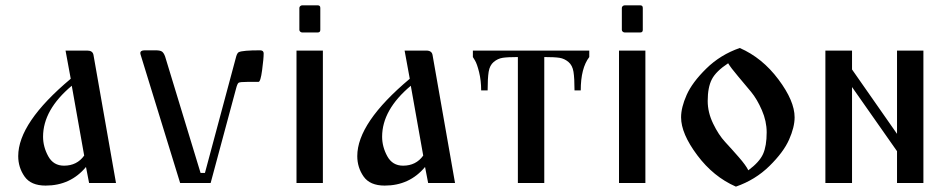

<svg xmlns="http://www.w3.org/2000/svg" viewBox="-20 -691 3566 725"><path d="M48.8 -101.6Q48.8 -227.5 247.1 -393.6L227.5 -500H309.6Q330.1 -500 333 -483.4L418 0H316.4L304.7 -60.5Q246.1 9.8 152.3 9.8Q96.7 9.8 72.8 -24.4Q48.8 -58.6 48.8 -101.6ZM142.6 -174.8Q142.6 -136.7 162.1 -101.1Q181.6 -65.4 221.7 -65.4Q270.5 -65.4 297.9 -103.5L251 -367.2Q142.6 -276.4 142.6 -174.8Z M509.8 -490.2Q509.8 -501 526.4 -501H567.4Q585 -501 591.8 -496.1Q598.6 -491.2 603.5 -477.5L737.3 -38.1H753.9L872.1 -478.5Q876 -491.2 881.8 -494.1Q896.5 -501 961.9 -501Q975.6 -501 975.6 -489.3Q975.6 -469.7 969.7 -425.8Q963.9 -381.8 956.1 -381.8H915Q885.7 -381.8 880.9 -378.4Q876 -375 871.1 -355.5L775.4 0H660.2L513.7 -475.6Q509.8 -487.3 509.8 -490.2Z M1099.6 0V-500H1199.2V0ZM1110.4 -578.1V-661.1Q1110.4 -665 1113.8 -668Q1117.2 -670.9 1121.1 -670.9H1179.7Q1189.5 -670.9 1189.5 -661.1V-578.1Q1189.5 -568.4 1179.7 -568.4H1121.1Q1117.2 -568.4 1113.8 -571.3Q1110.4 -574.2 1110.4 -578.1Z M1329.1 -101.6Q1329.1 -227.5 1527.3 -393.6L1507.8 -500H1589.8Q1610.4 -500 1613.3 -483.4L1698.2 0H1596.7L1585 -60.5Q1526.4 9.8 1432.6 9.8Q1377 9.8 1353 -24.4Q1329.1 -58.6 1329.1 -101.6ZM1422.9 -174.8Q1422.9 -136.7 1442.4 -101.1Q1461.9 -65.4 1502 -65.4Q1550.8 -65.4 1578.1 -103.5L1531.2 -367.2Q1422.9 -276.4 1422.9 -174.8Z M1765.6 -475.6V-500H2205.1V-475.6Q2172.9 -433.6 2172.9 -349.6H2149.4Q2149.4 -395.5 2145.5 -419.9Q2141.6 -444.3 2126.5 -457Q2111.3 -469.7 2092.8 -472.7Q2074.2 -475.6 2035.2 -475.6V0H1935.5V-475.6Q1896.5 -475.6 1877.9 -472.7Q1859.4 -469.7 1844.2 -457Q1829.1 -444.3 1825.2 -419.9Q1821.3 -395.5 1821.3 -349.6H1796.9Q1796.9 -386.7 1789.1 -418.5Q1781.2 -450.2 1773.4 -462.9Z M2317.4 0V-500H2417V0ZM2328.1 -578.1V-661.1Q2328.1 -665 2331.5 -668Q2335 -670.9 2338.9 -670.9H2397.5Q2407.2 -670.9 2407.2 -661.1V-578.1Q2407.2 -568.4 2397.5 -568.4H2338.9Q2335 -568.4 2331.5 -571.3Q2328.1 -574.2 2328.1 -578.1Z M2551.8 -248Q2551.8 -285.2 2572.8 -332.5Q2593.8 -379.9 2647 -432.1Q2700.2 -484.4 2773.4 -509.8Q2858.4 -472.7 2919.4 -391.1Q2980.5 -309.6 2980.5 -248Q2980.5 -210.9 2959.5 -163.6Q2938.5 -116.2 2885.3 -64Q2832 -11.7 2758.8 13.7Q2673.8 -23.4 2612.8 -105Q2551.8 -186.5 2551.8 -248ZM2652.3 -309.6Q2652.3 -266.6 2672.9 -224.1Q2693.4 -181.6 2718.3 -154.8Q2743.2 -127.9 2770 -97.2Q2796.9 -66.4 2805.7 -47.9Q2847.7 -79.1 2861.3 -109.4Q2875 -139.6 2875 -191.4Q2875 -233.4 2856.9 -274.9Q2838.9 -316.4 2816.4 -343.8Q2793.9 -371.1 2766.6 -403.3Q2739.3 -435.5 2729.5 -452.1Q2683.6 -421.9 2668 -391.6Q2652.3 -361.3 2652.3 -309.6Z M3096.7 0V-500H3197.3V-428.7L3367.2 -185.5V-500H3466.8V0H3367.2V-120.1L3197.3 -362.3V0Z"/></svg>

Font: TriodPostnaja
Style: Medium
Weight: 500
Version: 20110805